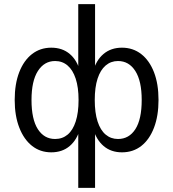

<svg xmlns="http://www.w3.org/2000/svg" viewBox="-20 -725 835 925"><path d="M357 180V-106.8H366.5Q351.5 -52 315.8 -21.5Q280.1 8.9 226.9 8.9Q174 8.9 134.6 -22Q95.2 -53 73 -110Q50.8 -166.9 50.8 -243.4Q50.8 -320.9 72.7 -377.3Q94.7 -433.8 134.3 -464.6Q174 -495.3 226.9 -495.3Q280.5 -495.3 316.3 -464.8Q352 -434.4 366.5 -379H357V-705H438V-379H428.1Q442.5 -434.4 478.5 -464.8Q514.5 -495.3 567.6 -495.3Q620.5 -495.3 660.2 -464.6Q699.8 -433.8 721.8 -377.3Q743.7 -320.9 743.7 -243.4Q743.7 -166.9 722 -110Q700.3 -53 660.9 -22Q621.5 8.9 567.6 8.9Q514.9 8.9 479.2 -21.5Q443.5 -52 428.1 -106.8H438V180ZM245.4 -55.4Q280.7 -55.4 306 -76.6Q331.2 -97.8 344.8 -139.9Q358.5 -182 358.5 -243.4Q358.5 -304.3 344.6 -346.2Q330.8 -388 305.5 -409.5Q280.3 -431 245.4 -431Q193.4 -431 162.6 -383Q131.8 -335 131.8 -243.4Q131.8 -150.3 162.3 -102.8Q192.8 -55.4 245.4 -55.4ZM548.6 -55.4Q601.6 -55.4 632.2 -102.8Q662.7 -150.3 662.7 -243.4Q662.7 -335 631.9 -383Q601.2 -431 548.6 -431Q514.3 -431 489 -409.5Q463.8 -388 450.1 -346.2Q436.5 -304.3 436.5 -243.4Q436.5 -182 450.1 -139.9Q463.8 -97.8 489 -76.6Q514.3 -55.4 548.6 -55.4Z"/></svg>

Font: Nunito Sans 12pt ExtraLight
Style: Regular
Weight: 200
Designer: Vernon Adams
Foundry: Vernon Adams
Version: Version 3.101;gftools[0.9.27]